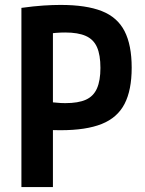

<svg xmlns="http://www.w3.org/2000/svg" viewBox="-20 -760 590 780"><path d="M67 -728Q118 -735 156 -737.5Q194 -740 226 -740Q330 -740 393.5 -715Q457 -690 486 -633.5Q515 -577 515 -485Q515 -394 486 -338Q457 -282 393.5 -256.5Q330 -231 226 -231Q199 -231 172.5 -232.5Q146 -234 125 -236L174 -346Q191 -345 208.5 -343Q226 -341 245 -341Q298 -341 329 -355Q360 -369 374 -401Q388 -433 388 -484Q388 -537 374 -568.5Q360 -600 328.5 -614Q297 -628 245 -628Q226 -628 207.5 -626.5Q189 -625 173 -623L195 -657V0H67Z"/></svg>

Font: M PLUS Code Latin SemiExpanded SemiBold
Style: Regular
Weight: 600
Width: 6
Designer: Coji Morishita
Foundry: UNDERFOREST DESIGN
Version: Version 1.002; ttfautohint (v1.8.3)